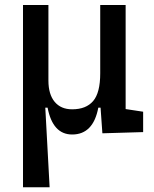

<svg xmlns="http://www.w3.org/2000/svg" viewBox="-20 -538 626 782"><path d="M273.9 9.8Q194.8 9.8 173.8 -99.6H146L73.7 -175.8V-517.6H177.2V-210Q177.2 -153.8 202.6 -123.3Q228 -92.8 273.9 -92.8Q330.6 -92.8 359.4 -126.5Q388.2 -160.2 388.2 -239.3L414.6 -99.6H380.4Q370.1 -44.9 343.5 -17.6Q316.9 9.8 273.9 9.8ZM73.7 224.6V-210L163.6 -115.7L182.1 224.6ZM397 4.9 388.2 -119.1V-210H491.7V-93.8L563 -83V0ZM388.2 -146.5V-517.6H491.7V-175.8Z"/></svg>

Font: Cascadia Mono PL
Style: Regular
Weight: 400
Monospace: yes
Designer: Aaron Bell
Foundry: Saja Typeworks
Version: Version 2102.003